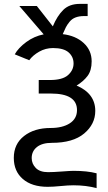

<svg xmlns="http://www.w3.org/2000/svg" viewBox="-20 -725 555 985"><path d="M50.8 85Q50.8 13.7 103.5 -27.3Q156.2 -68.4 239.3 -68.4Q300.8 -68.4 337.9 -92.3Q375 -116.2 375 -160.2Q375 -245.1 241.2 -245.1H178.7V-314.5H236.3Q300.8 -314.5 329.1 -339.8Q357.4 -365.2 357.4 -399.4Q357.4 -433.6 332 -456.1Q306.6 -478.5 252 -478.5Q213.9 -478.5 181.2 -460Q148.4 -441.4 129.9 -416L55.7 -446.3Q74.2 -479.5 114.7 -509.3Q155.3 -539.1 204.1 -548.8L79.1 -694.3H168.9L251 -589.8Q273.4 -643.6 304.7 -674.3Q335.9 -705.1 389.6 -705.1H429.7V-642.6H411.1Q386.7 -642.6 368.2 -635.7Q349.6 -628.9 336.9 -613.3Q324.2 -597.7 317.9 -585Q311.5 -572.3 301.8 -549.8Q368.2 -542 409.2 -504.4Q450.2 -466.8 450.2 -410.2Q450.2 -363.3 429.2 -335.4Q408.2 -307.6 373 -286.1Q468.8 -245.1 468.8 -156.2Q468.8 -87.9 411.6 -40Q354.5 7.8 246.1 7.8Q196.3 7.8 169.4 29.3Q142.6 50.8 142.6 85.9Q142.6 115.2 163.6 136.7Q184.6 158.2 226.6 158.2Q252.9 158.2 297.9 154.8Q342.8 151.4 356.4 151.4Q427.7 151.4 475.6 164.1V240.2Q421.9 225.6 356.4 225.6Q330.1 225.6 291 229.5Q252 233.4 224.6 233.4Q143.6 233.4 97.2 193.4Q50.8 153.3 50.8 85Z"/></svg>

Font: Gothic A1 Medium
Style: Regular
Weight: 500
Designer: HanYang I&C Co.,Ltd.
Foundry: HanYang I&C Co.,Ltd.
Version: Version 2.50